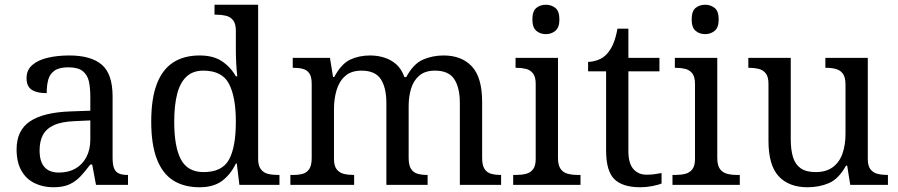

<svg xmlns="http://www.w3.org/2000/svg" viewBox="-20 -780 3789 810"><path d="M205 10Q161 10 125.5 -7.5Q90 -25 70 -60.5Q50 -96 50 -150Q50 -230 106.5 -268Q163 -306 278 -310L361 -313V-373Q361 -409 355 -436.5Q349 -464 329 -480Q309 -496 268 -496Q230 -496 210 -482Q190 -468 183.5 -443.5Q177 -419 177 -387Q135 -387 113.5 -401.5Q92 -416 92 -450Q92 -485 116.5 -506Q141 -527 182 -536.5Q223 -546 272 -546Q364 -546 409.5 -507Q455 -468 455 -373V-114Q455 -86 461 -70.5Q467 -55 481 -48.5Q495 -42 517 -42H520V0H385L369 -86H361Q340 -58 320 -36.5Q300 -15 273.5 -2.5Q247 10 205 10ZM228 -52Q269 -52 298.5 -69Q328 -86 344.5 -117.5Q361 -149 361 -191V-272L297 -269Q240 -267 207.5 -252Q175 -237 161 -210.5Q147 -184 147 -145Q147 -114 156 -93.5Q165 -73 183 -62.5Q201 -52 228 -52Z M822 10Q756 10 710.5 -19Q665 -48 641.5 -109.5Q618 -171 618 -267Q618 -364 641.5 -425.5Q665 -487 710.5 -516.5Q756 -546 822 -546Q880 -546 916.5 -521.5Q953 -497 975 -458H981Q978 -483 976.5 -513.5Q975 -544 975 -568V-650Q975 -680 963.5 -694.5Q952 -709 933.5 -713.5Q915 -718 893 -718H885V-760H1069V-110Q1069 -81 1080.5 -66Q1092 -51 1110.5 -46.5Q1129 -42 1151 -42H1159V0H990L979 -90H975Q953 -44 917 -17Q881 10 822 10ZM839 -54Q917 -54 946 -106.5Q975 -159 975 -267Q975 -371 946 -426.5Q917 -482 838 -482Q794 -482 767 -457Q740 -432 727.5 -384Q715 -336 715 -266Q715 -160 743.5 -107Q772 -54 839 -54Z M1205 0V-42H1218Q1241 -42 1258 -47Q1275 -52 1285 -67.5Q1295 -83 1295 -114V-426Q1295 -456 1285 -470.5Q1275 -485 1257.5 -489.5Q1240 -494 1218 -494H1215V-536H1372L1385 -455H1390Q1420 -511 1457.5 -528.5Q1495 -546 1541 -546Q1573 -546 1601.5 -537Q1630 -528 1652 -508.5Q1674 -489 1686 -455H1694Q1724 -511 1764.5 -528.5Q1805 -546 1851 -546Q1928 -546 1971 -499.5Q2014 -453 2014 -350V-114Q2014 -83 2024 -67.5Q2034 -52 2051.5 -47Q2069 -42 2091 -42H2094V0H1920V-345Q1920 -410 1896.5 -446Q1873 -482 1815 -482Q1774 -482 1749.5 -461.5Q1725 -441 1714.5 -407Q1704 -373 1704 -333V-114Q1704 -83 1714 -67.5Q1724 -52 1741.5 -47Q1759 -42 1781 -42H1784V0H1610V-345Q1610 -410 1586.5 -446Q1563 -482 1505 -482Q1462 -482 1436.5 -459.5Q1411 -437 1400 -400Q1389 -363 1389 -320V-109Q1389 -80 1400.5 -65.5Q1412 -51 1430.5 -46.5Q1449 -42 1471 -42H1474V0Z M2145 0V-42H2158Q2180 -42 2198.5 -46.5Q2217 -51 2228.5 -65.5Q2240 -80 2240 -109V-426Q2240 -456 2228.5 -470.5Q2217 -485 2198.5 -489.5Q2180 -494 2158 -494H2155V-536H2334V-114Q2334 -83 2345 -67.5Q2356 -52 2375 -47Q2394 -42 2416 -42H2429V0ZM2283 -636Q2259 -636 2242.5 -650Q2226 -664 2226 -698Q2226 -733 2242.5 -746.5Q2259 -760 2283 -760Q2306 -760 2323 -746.5Q2340 -733 2340 -698Q2340 -664 2323 -650Q2306 -636 2283 -636Z M2682 10Q2606 10 2571.5 -24.5Q2537 -59 2537 -145V-479H2461V-519Q2479 -519 2501 -526.5Q2523 -534 2539 -551Q2556 -569 2567 -595Q2578 -621 2585 -659H2631V-536H2762V-479H2631V-142Q2631 -91 2652 -67Q2673 -43 2707 -43Q2725 -43 2740 -45Q2755 -47 2771 -50V-6Q2758 0 2732 5Q2706 10 2682 10Z M2817 0V-42H2830Q2852 -42 2870.5 -46.5Q2889 -51 2900.5 -65.5Q2912 -80 2912 -109V-426Q2912 -456 2900.5 -470.5Q2889 -485 2870.5 -489.5Q2852 -494 2830 -494H2827V-536H3006V-114Q3006 -83 3017 -67.5Q3028 -52 3047 -47Q3066 -42 3088 -42H3101V0ZM2955 -636Q2931 -636 2914.5 -650Q2898 -664 2898 -698Q2898 -733 2914.5 -746.5Q2931 -760 2955 -760Q2978 -760 2995 -746.5Q3012 -733 3012 -698Q3012 -664 2995 -650Q2978 -636 2955 -636Z M3387 10Q3308 10 3265 -36.5Q3222 -83 3222 -186V-426Q3222 -456 3210.5 -470.5Q3199 -485 3180.5 -489.5Q3162 -494 3140 -494H3137V-536H3316V-191Q3316 -148 3325.5 -117Q3335 -86 3358 -70Q3381 -54 3421 -54Q3465 -54 3493 -74.5Q3521 -95 3534 -131.5Q3547 -168 3547 -216V-422Q3547 -454 3536 -469Q3525 -484 3506.5 -489Q3488 -494 3465 -494H3462V-536H3641V-109Q3641 -80 3652.5 -65.5Q3664 -51 3682.5 -46.5Q3701 -42 3723 -42H3726V0H3567L3554 -81H3549Q3518 -25 3477 -7.5Q3436 10 3387 10Z"/></svg>

Font: Noto Serif Khmer
Style: Regular
Weight: 400
Designer: Danh Hong and the Monotype Design Team
Foundry: Monotype Imaging Inc.
Version: Version 2.003